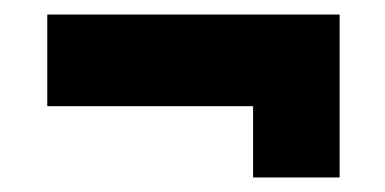

<svg xmlns="http://www.w3.org/2000/svg" viewBox="-20 -443 530 264"><path d="M45 -297V-423H447V-199H328V-297Z"/></svg>

Font: Squada One
Style: Regular
Weight: 400
Designer: Joe Prince
Foundry: Joe Prince
Version: Version 1.001